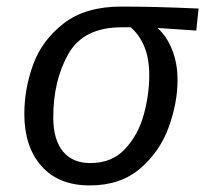

<svg xmlns="http://www.w3.org/2000/svg" viewBox="-20 -552 624 584"><path d="M54 -205Q54 -282 81 -356Q108 -430 174 -481Q240 -532 349 -532Q452 -532 584 -526L577 -459L459 -467Q487 -442 503.5 -401Q520 -360 520 -308Q520 -240 493.5 -166Q467 -92 407 -40Q347 12 253 12Q158 12 106 -47Q54 -106 54 -205ZM434 -323Q434 -375 418.5 -411.5Q403 -448 377 -469H350Q234 -469 188 -388Q142 -307 142 -195Q142 -128 171 -92Q200 -56 255 -56Q321 -56 361 -99.5Q401 -143 417.5 -204Q434 -265 434 -323Z"/></svg>

Font: FiraGO Book
Style: Italic
Weight: 350
Italic angle: -8°
Designer: bBox Type GmbH
Foundry: bBox Type GmbH
Version: Version 1.001